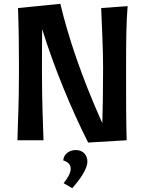

<svg xmlns="http://www.w3.org/2000/svg" viewBox="-20 -732 756 1002"><path d="M508 -690C512 -582 518 -481 518 -379C518 -249 516 -153 514 -89C407 -327 336 -539 295 -712L74 -690C78 -582 79 -481 79 -379C79 -174 74 -128 71 0H207C204 -103 199 -196 199 -356C199 -434 199 -529 200 -580C264 -375 351 -165 440 12L641 0C638 -103 638 -196 638 -356C638 -528 639 -614 646 -700ZM310 105C338 114 349 130 349 148C349 174 329 203 312 224L357 250C395 207 436 152 436 110C436 79 414 51 376 51C345 51 313 69 310 105Z"/></svg>

Font: CantoraOne
Style: Regular
Weight: 400
Designer: Pablo Impallari, Rodrigo Fuenzalida
Foundry: Pablo Impallari
Version: Version 1.001